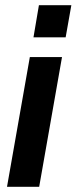

<svg xmlns="http://www.w3.org/2000/svg" viewBox="-20 -720 295 740"><path d="M130 -700H255L233 -576H109ZM95 -500H219L131 0H7Z"/></svg>

Font: Cabin
Style: Bold Italic
Weight: 700
Italic angle: -7°
Designer: Pablo Impallari
Foundry: Pablo Impallari. http://www.impallari.com Igino Marini. http://www.ikern.com
Version: Version 2.200